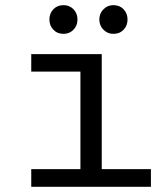

<svg xmlns="http://www.w3.org/2000/svg" viewBox="-20 -718 640 738"><path d="M224.1 -587.9Q200.2 -587.9 185.1 -603.8Q169.9 -619.6 169.9 -643.1Q169.9 -666.5 185.1 -682.4Q200.2 -698.2 224.1 -698.2Q247.1 -698.2 262.5 -682.4Q277.8 -666.5 277.8 -643.1Q277.8 -619.6 262.5 -603.8Q247.1 -587.9 224.1 -587.9ZM416 -587.9Q393.1 -587.9 377.4 -604Q361.8 -620.1 361.8 -643.1Q361.8 -666 377.4 -682.1Q393.1 -698.2 416 -698.2Q439.9 -698.2 455.1 -682.4Q470.2 -666.5 470.2 -643.1Q470.2 -619.6 455.1 -603.8Q439.9 -587.9 416 -587.9ZM100.1 0V-67.9H289.1V-442.9H100.1V-509.8H371.1V-67.9H560.1V0Z"/></svg>

Font: Office Code Pro D
Style: Regular
Weight: 400
Designer: Nathan Rutzky & Paul D. Hunt
Foundry: Adobe Systems Incorporated
Version: Version 1.004;PS 001.004;hotconv 1.0.70;makeotf.lib2.5.58329